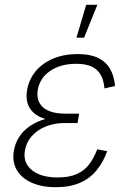

<svg xmlns="http://www.w3.org/2000/svg" viewBox="-20 -777 550 807"><path d="M214.8 9.8Q153.8 9.8 111.6 -9.8Q69.3 -29.3 50 -63.5Q30.8 -97.7 38.1 -142.1Q43 -173.8 60.1 -200.7Q77.1 -227.5 105.7 -247.1Q134.3 -266.6 173.1 -277.6Q211.9 -288.6 260.7 -288.6H310.5L306.2 -259.8H249.5Q208 -259.8 172.4 -245.4Q136.7 -231 113.5 -204.8Q90.3 -178.7 84.5 -143.1Q76.2 -93.3 113.8 -62.3Q151.4 -31.2 222.7 -31.2Q271 -31.2 302.7 -45.4Q334.5 -59.6 354.5 -85.9Q374.5 -112.3 388.7 -149.4L430.7 -141.6Q414.1 -95.7 386.2 -61.5Q358.4 -27.3 316.4 -8.8Q274.4 9.8 214.8 9.8ZM257.3 -266.1Q208 -266.1 174.6 -275.6Q141.1 -285.2 121.6 -302.7Q102.1 -320.3 95.5 -344.5Q88.9 -368.7 93.8 -398.9Q102.1 -444.8 130.9 -478.8Q159.7 -512.7 204.8 -531.2Q250 -549.8 306.6 -549.8Q358.4 -549.8 391.6 -533.9Q424.8 -518.1 442.4 -488Q460 -458 463.4 -415.5L418.9 -405.3Q415 -457 387 -482.9Q358.9 -508.8 300.3 -508.8Q234.4 -508.8 190.9 -479Q147.5 -449.2 138.7 -398.9Q131.3 -352.1 161.1 -325.7Q190.9 -299.3 256.3 -299.3H312.5L307.1 -266.1ZM301.3 -618.7 342.3 -756.8H389.2L333.5 -618.7Z"/></svg>

Font: Inter 16pt ExtraLight
Style: Italic
Weight: 250
Italic angle: -9.3988°
Version: Version 4.001;git-66647c0bb